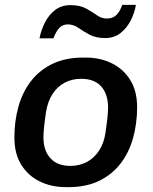

<svg xmlns="http://www.w3.org/2000/svg" viewBox="-20 -757 628 787"><path d="M250 10Q190 10 142.5 -13.5Q95 -37 67 -82Q39 -127 39 -194Q39 -260 55.5 -319.5Q72 -379 106.5 -424Q141 -469 194.5 -495Q248 -521 321 -521H331Q391 -521 438.5 -497.5Q486 -474 514 -429Q542 -384 542 -317Q542 -251 525.5 -191.5Q509 -132 474.5 -87Q440 -42 387 -16Q334 10 260 10ZM268 -77Q306 -77 336 -93Q366 -109 386 -139.5Q406 -170 412 -211Q417 -244 420 -271.5Q423 -299 423 -316Q423 -371 395 -402.5Q367 -434 313 -434Q275 -434 245 -418Q215 -402 195.5 -372Q176 -342 169 -300Q164 -267 161 -239.5Q158 -212 158 -195Q158 -140 186.5 -108.5Q215 -77 268 -77ZM142 -600Q148 -633 164 -664.5Q180 -696 206 -716Q232 -736 269 -736Q307 -736 332 -722.5Q357 -709 376.5 -695Q396 -681 418 -681Q442 -681 457 -695.5Q472 -710 481 -737H537Q532 -705 516 -673.5Q500 -642 474 -621.5Q448 -601 411 -601Q373 -601 347 -615Q321 -629 301 -643Q281 -657 258 -657Q237 -657 223.5 -643Q210 -629 199 -600Z"/></svg>

Font: Chivo Medium
Style: Italic
Weight: 500
Italic angle: -8.05°
Designer: Hector Gatti
Foundry: Omnibus-Type
Version: Version 2.002